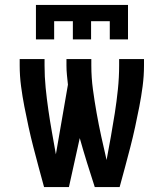

<svg xmlns="http://www.w3.org/2000/svg" viewBox="-20 -760 665 780"><path d="M159 0Q148 -40 137 -81Q126 -122 115.5 -162.5Q105 -203 96 -244.5Q87 -286 79 -327Q71 -368 65.5 -410Q60 -452 60 -494V-520H161V-494Q161 -448 165.5 -403Q170 -358 176.5 -313Q183 -268 191 -223Q199 -178 207 -133L256 -416Q254 -435 252 -454.5Q250 -474 250 -494V-520H351V-494Q351 -445 357.5 -397Q364 -349 372.5 -301Q381 -253 391.5 -205Q402 -157 413 -110Q422 -158 430.5 -205.5Q439 -253 446.5 -301Q454 -349 459 -397.5Q464 -446 464 -494V-520H565V-494Q565 -452 559.5 -410Q554 -368 546 -327Q538 -286 529 -244.5Q520 -203 509.5 -162.5Q499 -122 488 -81Q477 -40 466 0H365Q349 -49 333.5 -99Q318 -149 304 -199L260 0ZM126 -600V-740H500V-600H426V-674H350V-600H276V-674H200V-600Z"/></svg>

Font: Iosevka Custom Semibold
Style: Regular
Weight: 600
Designer: Belleve Invis
Foundry: Belleve Invis
Version: Version 27.0.2; ttfautohint (v1.8.4)